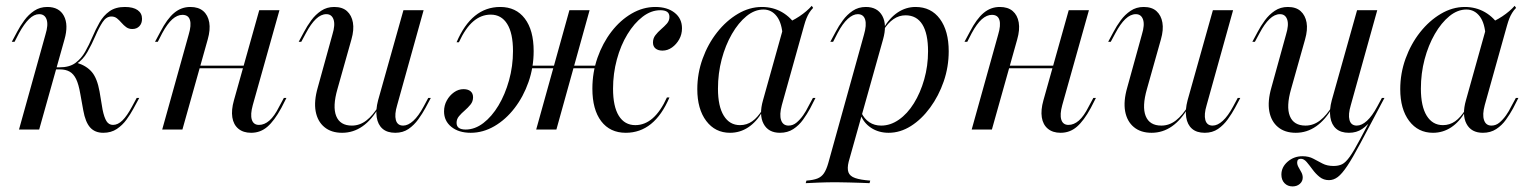

<svg xmlns="http://www.w3.org/2000/svg" viewBox="-20 -450 5317 667"><path d="M338.7 11.3Q309.7 11.3 293.1 -7.3Q276.6 -25.8 269.4 -66.1L258.9 -124.2Q253.2 -157.3 244.4 -175.4Q235.5 -193.5 221.8 -201.2Q208.1 -208.9 188.7 -208.9H155.6L157.3 -216.1H187.1Q221 -216.1 241.5 -231Q262.1 -246 275.8 -270.2Q289.5 -294.4 300.8 -321Q312.1 -347.6 325.8 -371.8Q339.5 -396 360.5 -410.9Q381.5 -425.8 413.7 -425.8Q442.7 -425.8 458.1 -414.9Q473.4 -404 473.4 -384.7Q473.4 -368.5 464.1 -358.9Q454.8 -349.2 439.5 -349.2Q427.4 -349.2 418.5 -355.6Q409.7 -362.1 402 -371Q394.4 -379.8 386.3 -386.3Q378.2 -392.7 366.9 -392.7Q349.2 -392.7 336.3 -373Q323.4 -353.2 311.3 -325Q299.2 -296.8 283.9 -269.8Q268.5 -242.7 246 -228.2L248.4 -231.5Q281.5 -221 299.6 -199.2Q317.7 -177.4 325.8 -132.3L336.3 -69.4Q341.9 -41.9 350 -29Q358.1 -16.1 372.6 -16.1Q389.5 -16.1 405.2 -31.5Q421 -46.8 438.7 -79.8L454.8 -109.7H463.7L442.7 -71Q433.1 -53.2 419.4 -34.3Q405.6 -15.3 385.9 -2Q366.1 11.3 338.7 11.3ZM46 0 137.9 -329.8Q148.4 -363.7 141.9 -382.3Q135.5 -400.8 116.1 -400.8Q98.4 -400.8 81 -383.9Q63.7 -366.9 46 -334.7L30.6 -304.8H21L39.5 -339.5Q50 -359.7 64.5 -379.4Q79 -399.2 98.8 -412.5Q118.5 -425.8 144.4 -425.8Q185.5 -425.8 202 -394.8Q218.5 -363.7 204 -312.9L116.1 0Z M543.5 0 635.5 -329.8Q645.2 -362.1 639.9 -380.2Q634.7 -398.4 613.7 -398.4Q596 -398.4 578.6 -383.1Q561.3 -367.7 543.5 -334.7L528.2 -304.8H518.5L537.1 -339.5Q560.5 -384.7 585.1 -405.2Q609.7 -425.8 641.1 -425.8Q669.4 -425.8 685.9 -411.7Q702.4 -397.6 706.9 -372.2Q711.3 -346.8 701.6 -312.9L613.7 0ZM633.9 -212.9 636.3 -221.8H863.7L861.3 -212.9ZM852.4 11.3Q825 11.3 808.1 -2.8Q791.1 -16.9 787.1 -42.3Q783.1 -67.7 792.7 -101.6L880.6 -414.5H950.8L858.1 -84.7Q849.2 -52.4 854.8 -34.3Q860.5 -16.1 879.8 -16.1Q898.4 -16.1 915.7 -31Q933.1 -46 950 -79.8L966.1 -109.7H975L957.3 -75Q933.1 -30.6 908.9 -9.7Q884.7 11.3 852.4 11.3Z M1168.5 11.3Q1130.6 11.3 1106.9 -8.5Q1083.1 -28.2 1076.6 -63.3Q1070.2 -98.4 1083.9 -146L1134.7 -329.8Q1145.2 -363.7 1138.7 -382.3Q1132.3 -400.8 1113.7 -400.8Q1095.2 -400.8 1077.4 -383.9Q1059.7 -366.9 1042.7 -334.7L1026.6 -304.8H1017.7L1036.3 -339.5Q1046.8 -359.7 1061.3 -379.4Q1075.8 -399.2 1095.6 -412.5Q1115.3 -425.8 1141.1 -425.8Q1169.4 -425.8 1185.5 -411.3Q1201.6 -396.8 1206 -371.8Q1210.5 -346.8 1200.8 -312.9L1152.4 -141.1Q1134.7 -79.8 1148 -46.8Q1161.3 -13.7 1202.4 -13.7Q1229.8 -13.7 1252.8 -31.5Q1275.8 -49.2 1296.8 -83.9V-78.2Q1271.8 -33.9 1239.5 -11.3Q1207.3 11.3 1168.5 11.3ZM1353.2 11.3Q1325 11.3 1308.9 -2.8Q1292.7 -16.9 1288.7 -42.7Q1284.7 -68.5 1293.5 -101.6L1381.5 -414.5H1451.6L1359.7 -84.7Q1350 -52.4 1355.2 -33.1Q1360.5 -13.7 1380.6 -13.7Q1397.6 -13.7 1415.7 -30.2Q1433.9 -46.8 1451.6 -79.8L1467.7 -109.7H1476.6L1458.1 -75Q1447.6 -55.6 1433.1 -35.5Q1418.5 -15.3 1399.2 -2Q1379.8 11.3 1353.2 11.3Z M2154 11.3Q2099.2 11.3 2068.5 -29Q2037.9 -69.4 2037.9 -141.9Q2037.9 -198.4 2055.6 -249.2Q2073.4 -300 2104 -339.9Q2134.7 -379.8 2174.2 -402.8Q2213.7 -425.8 2256.5 -425.8Q2298.4 -425.8 2323.8 -405.6Q2349.2 -385.5 2349.2 -351.6Q2349.2 -330.6 2339.5 -313.3Q2329.8 -296 2314.5 -285.1Q2299.2 -274.2 2281.5 -274.2Q2266.1 -274.2 2257.3 -281.5Q2248.4 -288.7 2248.4 -302.4Q2248.4 -316.9 2256.9 -327.8Q2265.3 -338.7 2276.6 -348.4Q2287.9 -358.1 2296.8 -368.1Q2305.6 -378.2 2305.6 -391.1Q2305.6 -403.2 2297.6 -408.9Q2289.5 -414.5 2274.2 -414.5Q2241.9 -414.5 2212.5 -391.9Q2183.1 -369.4 2159.7 -331Q2136.3 -292.7 2123 -243.5Q2109.7 -194.4 2109.7 -141.9Q2109.7 -79.8 2129.8 -47.6Q2150 -15.3 2187.1 -15.3Q2253.2 -15.3 2296.8 -111.3H2305.6Q2253.2 11.3 2154 11.3ZM1615.3 11.3Q1573.4 11.3 1548 -9.3Q1522.6 -29.8 1522.6 -62.9Q1522.6 -83.9 1532.3 -101.2Q1541.9 -118.5 1557.3 -129.4Q1572.6 -140.3 1590.3 -140.3Q1605.6 -140.3 1614.5 -133.1Q1623.4 -125.8 1623.4 -112.1Q1623.4 -97.6 1614.5 -86.7Q1605.6 -75.8 1594.4 -66.1Q1583.1 -56.5 1574.6 -46.4Q1566.1 -36.3 1566.1 -23.4Q1566.1 -11.3 1574.2 -5.6Q1582.3 0 1597.6 0Q1629.8 0 1659.3 -22.6Q1688.7 -45.2 1711.7 -83.5Q1734.7 -121.8 1748.4 -171Q1762.1 -220.2 1762.1 -272.6Q1762.1 -334.7 1741.9 -366.9Q1721.8 -399.2 1684.7 -399.2Q1651.6 -399.2 1624.2 -375.8Q1596.8 -352.4 1574.2 -303.2H1566.1Q1618.5 -425.8 1717.7 -425.8Q1772.6 -425.8 1803.2 -385.5Q1833.9 -345.2 1833.9 -272.6Q1833.9 -216.1 1816.1 -165.3Q1798.4 -114.5 1767.7 -74.6Q1737.1 -34.7 1697.6 -11.7Q1658.1 11.3 1615.3 11.3ZM1842.7 0 1958.1 -414.5H2028.2L1912.9 0ZM1796 -212.9 1796.8 -221.8H2083.1L2082.3 -212.9Z M2516.1 11.3Q2464.5 11.3 2433.5 -29.8Q2402.4 -71 2402.4 -140.3Q2402.4 -195.2 2421 -246.4Q2439.5 -297.6 2471.4 -337.9Q2503.2 -378.2 2543.5 -402Q2583.9 -425.8 2626.6 -425.8Q2665.3 -425.8 2696.8 -407.7Q2728.2 -389.5 2748.4 -356.5L2699.2 -321.8Q2696.8 -369.4 2678.6 -393.1Q2660.5 -416.9 2632.3 -416.9Q2601.6 -416.9 2573.4 -394Q2545.2 -371 2522.6 -331.9Q2500 -292.7 2487.1 -244Q2474.2 -195.2 2474.2 -141.9Q2474.2 -80.6 2494.4 -48Q2514.5 -15.3 2550.8 -15.3Q2574.2 -15.3 2593.1 -28.6Q2612.1 -41.9 2629 -69.4V-62.9Q2608.1 -26.6 2579.4 -7.7Q2550.8 11.3 2516.1 11.3ZM2689.5 11.3Q2649.2 11.3 2632.7 -19.8Q2616.1 -50.8 2630.6 -101.6L2704.8 -366.9Q2730.6 -375.8 2756.9 -393.1Q2783.1 -410.5 2800 -429.8L2804.8 -422.6Q2796.8 -414.5 2791.1 -405.2Q2785.5 -396 2781.5 -385.9Q2777.4 -375.8 2773.4 -361.3L2696 -84.7Q2687.1 -51.6 2693.5 -32.7Q2700 -13.7 2719.4 -13.7Q2734.7 -13.7 2747.2 -24.2Q2759.7 -34.7 2770.2 -49.6Q2780.6 -64.5 2787.9 -79.8L2804 -109.7H2812.9L2794.4 -73.4Q2783.9 -54 2769.8 -34.3Q2755.6 -14.5 2735.9 -1.6Q2716.1 11.3 2689.5 11.3Z M2779 186.3 2781.5 177.4Q2804.8 175.8 2819.4 170.2Q2833.9 164.5 2842.3 152Q2850.8 139.5 2857.3 116.9L2981.5 -329.8Q2991.1 -362.9 2985.5 -381.9Q2979.8 -400.8 2959.7 -400.8Q2943.5 -400.8 2925.4 -384.7Q2907.3 -368.5 2889.5 -334.7L2874.2 -304.8H2864.5L2883.1 -339.5Q2893.5 -359.7 2908.1 -379.4Q2922.6 -399.2 2942.3 -412.5Q2962.1 -425.8 2987.9 -425.8Q3028.2 -425.8 3045.2 -394.8Q3062.1 -363.7 3047.6 -312.9L2928.2 112.1Q2922.6 134.7 2927.4 148.4Q2932.3 162.1 2950.8 168.5Q2969.4 175 3003.2 177.4L3000.8 186.3Q2989.5 185.5 2970.6 185.1Q2951.6 184.7 2929.4 183.9Q2907.3 183.1 2885.5 183.1Q2853.2 183.1 2823.8 184.3Q2794.4 185.5 2779 186.3ZM3066.9 11.3Q3032.3 11.3 3006 -6Q2979.8 -23.4 2969.4 -52.4L2971.8 -59.7Q2982.3 -37.1 3000 -25.4Q3017.7 -13.7 3041.1 -13.7Q3073.4 -13.7 3102.8 -34.3Q3132.3 -54.8 3154.8 -91.1Q3177.4 -127.4 3190.7 -174.2Q3204 -221 3204 -271.8Q3204 -333.1 3184.3 -364.9Q3164.5 -396.8 3125.8 -396.8Q3103.2 -396.8 3083.9 -383.5Q3064.5 -370.2 3049.2 -345.2V-351.6Q3070.2 -387.9 3098.8 -406.9Q3127.4 -425.8 3160.5 -425.8Q3214.5 -425.8 3245.2 -384.3Q3275.8 -342.7 3275.8 -271.8Q3275.8 -217.7 3258.5 -167.3Q3241.1 -116.9 3211.3 -76.2Q3181.5 -35.5 3144.4 -12.1Q3107.3 11.3 3066.9 11.3Z M3355.6 0 3447.6 -329.8Q3457.3 -362.1 3452 -380.2Q3446.8 -398.4 3425.8 -398.4Q3408.1 -398.4 3390.7 -383.1Q3373.4 -367.7 3355.6 -334.7L3340.3 -304.8H3330.6L3349.2 -339.5Q3372.6 -384.7 3397.2 -405.2Q3421.8 -425.8 3453.2 -425.8Q3481.5 -425.8 3498 -411.7Q3514.5 -397.6 3519 -372.2Q3523.4 -346.8 3513.7 -312.9L3425.8 0ZM3446 -212.9 3448.4 -221.8H3675.8L3673.4 -212.9ZM3664.5 11.3Q3637.1 11.3 3620.2 -2.8Q3603.2 -16.9 3599.2 -42.3Q3595.2 -67.7 3604.8 -101.6L3692.7 -414.5H3762.9L3670.2 -84.7Q3661.3 -52.4 3666.9 -34.3Q3672.6 -16.1 3691.9 -16.1Q3710.5 -16.1 3727.8 -31Q3745.2 -46 3762.1 -79.8L3778.2 -109.7H3787.1L3769.4 -75Q3745.2 -30.6 3721 -9.7Q3696.8 11.3 3664.5 11.3Z M3980.6 11.3Q3942.7 11.3 3919 -8.5Q3895.2 -28.2 3888.7 -63.3Q3882.3 -98.4 3896 -146L3946.8 -329.8Q3957.3 -363.7 3950.8 -382.3Q3944.4 -400.8 3925.8 -400.8Q3907.3 -400.8 3889.5 -383.9Q3871.8 -366.9 3854.8 -334.7L3838.7 -304.8H3829.8L3848.4 -339.5Q3858.9 -359.7 3873.4 -379.4Q3887.9 -399.2 3907.7 -412.5Q3927.4 -425.8 3953.2 -425.8Q3981.5 -425.8 3997.6 -411.3Q4013.7 -396.8 4018.1 -371.8Q4022.6 -346.8 4012.9 -312.9L3964.5 -141.1Q3946.8 -79.8 3960.1 -46.8Q3973.4 -13.7 4014.5 -13.7Q4041.9 -13.7 4064.9 -31.5Q4087.9 -49.2 4108.9 -83.9V-78.2Q4083.9 -33.9 4051.6 -11.3Q4019.4 11.3 3980.6 11.3ZM4165.3 11.3Q4137.1 11.3 4121 -2.8Q4104.8 -16.9 4100.8 -42.7Q4096.8 -68.5 4105.6 -101.6L4193.5 -414.5H4263.7L4171.8 -84.7Q4162.1 -52.4 4167.3 -33.1Q4172.6 -13.7 4192.7 -13.7Q4209.7 -13.7 4227.8 -30.2Q4246 -46.8 4263.7 -79.8L4279.8 -109.7H4288.7L4270.2 -75Q4259.7 -55.6 4245.2 -35.5Q4230.6 -15.3 4211.3 -2Q4191.9 11.3 4165.3 11.3Z M4470.2 197.6Q4453.2 197.6 4442.3 186.3Q4431.5 175 4431.5 156.5Q4431.5 130.6 4453.2 111.7Q4475 92.7 4504.8 92.7Q4526.6 92.7 4542.3 101.2Q4558.1 109.7 4574.2 118.1Q4590.3 126.6 4612.9 126.6Q4629.8 126.6 4642.3 120.6Q4654.8 114.5 4669.4 94Q4683.9 73.4 4705.6 32.3Q4727.4 -8.9 4763.7 -77.4L4775 -82.3Q4733.1 -3.2 4706 47.6Q4679 98.4 4660.5 126.2Q4641.9 154 4627.4 164.9Q4612.9 175.8 4596.8 175.8Q4578.2 175.8 4564.5 164.9Q4550.8 154 4539.9 139.1Q4529 124.2 4519.4 112.9Q4509.7 101.6 4499.2 101.6Q4486.3 101.6 4486.3 114.5Q4486.3 122.6 4491.1 131Q4496 139.5 4500.8 148.4Q4505.6 157.3 4505.6 166.9Q4505.6 179.8 4495.6 188.7Q4485.5 197.6 4470.2 197.6ZM4481.5 11.3Q4443.5 11.3 4419.8 -8.5Q4396 -28.2 4389.5 -63.3Q4383.1 -98.4 4396.8 -146L4447.6 -329.8Q4458.1 -363.7 4451.6 -382.3Q4445.2 -400.8 4426.6 -400.8Q4408.1 -400.8 4390.3 -383.9Q4372.6 -366.9 4355.6 -334.7L4339.5 -304.8H4330.6L4349.2 -339.5Q4359.7 -359.7 4374.2 -379.4Q4388.7 -399.2 4408.5 -412.5Q4428.2 -425.8 4454 -425.8Q4482.3 -425.8 4498.4 -411.3Q4514.5 -396.8 4519 -371.8Q4523.4 -346.8 4513.7 -312.9L4465.3 -141.1Q4447.6 -79.8 4460.9 -46.8Q4474.2 -13.7 4515.3 -13.7Q4542.7 -13.7 4565.7 -31.5Q4588.7 -49.2 4609.7 -83.9V-78.2Q4584.7 -33.9 4552.4 -11.3Q4520.2 11.3 4481.5 11.3ZM4666.1 11.3Q4637.9 11.3 4621.8 -2.8Q4605.6 -16.9 4601.6 -42.7Q4597.6 -68.5 4606.5 -101.6L4694.4 -414.5H4764.5L4672.6 -84.7Q4662.9 -52.4 4668.1 -33.1Q4673.4 -13.7 4693.5 -13.7Q4710.5 -13.7 4728.6 -30.2Q4746.8 -46.8 4764.5 -79.8L4780.6 -109.7H4789.5L4771 -75Q4760.5 -55.6 4746 -35.5Q4731.5 -15.3 4712.1 -2Q4692.7 11.3 4666.1 11.3Z M4958.1 11.3Q4906.5 11.3 4875.4 -29.8Q4844.4 -71 4844.4 -140.3Q4844.4 -195.2 4862.9 -246.4Q4881.5 -297.6 4913.3 -337.9Q4945.2 -378.2 4985.5 -402Q5025.8 -425.8 5068.5 -425.8Q5107.3 -425.8 5138.7 -407.7Q5170.2 -389.5 5190.3 -356.5L5141.1 -321.8Q5138.7 -369.4 5120.6 -393.1Q5102.4 -416.9 5074.2 -416.9Q5043.5 -416.9 5015.3 -394Q4987.1 -371 4964.5 -331.9Q4941.9 -292.7 4929 -244Q4916.1 -195.2 4916.1 -141.9Q4916.1 -80.6 4936.3 -48Q4956.5 -15.3 4992.7 -15.3Q5016.1 -15.3 5035.1 -28.6Q5054 -41.9 5071 -69.4V-62.9Q5050 -26.6 5021.4 -7.7Q4992.7 11.3 4958.1 11.3ZM5131.5 11.3Q5091.1 11.3 5074.6 -19.8Q5058.1 -50.8 5072.6 -101.6L5146.8 -366.9Q5172.6 -375.8 5198.8 -393.1Q5225 -410.5 5241.9 -429.8L5246.8 -422.6Q5238.7 -414.5 5233.1 -405.2Q5227.4 -396 5223.4 -385.9Q5219.4 -375.8 5215.3 -361.3L5137.9 -84.7Q5129 -51.6 5135.5 -32.7Q5141.9 -13.7 5161.3 -13.7Q5176.6 -13.7 5189.1 -24.2Q5201.6 -34.7 5212.1 -49.6Q5222.6 -64.5 5229.8 -79.8L5246 -109.7H5254.8L5236.3 -73.4Q5225.8 -54 5211.7 -34.3Q5197.6 -14.5 5177.8 -1.6Q5158.1 11.3 5131.5 11.3Z"/></svg>

Font: Playfair 144pt Light
Style: Italic
Weight: 300
Italic angle: -15.6°
Designer: Claus Eggers Sørensen
Foundry: Claus Eggers Sørensen
Version: Version 2.001;gftools[0.9.30]